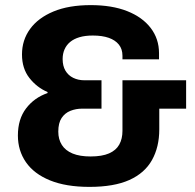

<svg xmlns="http://www.w3.org/2000/svg" viewBox="-20 -719 763 751"><path d="M330 12Q238 12 175.5 -13.5Q113 -39 81.5 -84.5Q50 -130 50 -189Q50 -253 82 -295Q114 -337 166 -355V-359Q124 -377 95 -414Q66 -451 66 -506Q66 -562 97.5 -605.5Q129 -649 189 -674Q249 -699 335 -699Q418 -699 477.5 -675.5Q537 -652 569.5 -609.5Q602 -567 602 -511V-487H459V-501Q459 -527 445 -544.5Q431 -562 405.5 -571Q380 -580 343 -580Q313 -580 291 -573.5Q269 -567 254.5 -555Q240 -543 232.5 -526Q225 -509 225 -488Q225 -461 236 -442.5Q247 -424 266.5 -414.5Q286 -405 310 -405H377V-294H301Q277 -294 255.5 -285.5Q234 -277 221 -257.5Q208 -238 208 -204Q208 -174 222 -152Q236 -130 264 -118.5Q292 -107 334 -107Q379 -107 406.5 -119Q434 -131 446.5 -153.5Q459 -176 459 -207V-405H708V-294H603V-213Q603 -144 574.5 -93Q546 -42 486 -15Q426 12 330 12Z"/></svg>

Font: Archivo SemiCondensed ExtraBold
Style: Regular
Weight: 800
Width: 4
Designer: Hector Gatti
Foundry: Omnibus-Type
Version: Version 2.001